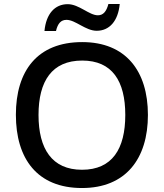

<svg xmlns="http://www.w3.org/2000/svg" viewBox="-20 -1003 825 967"><path d="M204 -847H262C271 -885 287 -903 315 -903C360 -903 411 -848 467 -848C531 -848 575 -897 583 -983H526C516 -945 500 -926 473 -926C429 -926 378 -982 321 -982C256 -982 212 -933 204 -847ZM725 -424C725 -646 613 -791 394 -791C167 -791 60 -645 60 -425C60 -204 167 -56 393 -56C613 -56 725 -203 725 -424ZM174 -424C174 -595 242 -698 394 -698C545 -698 611 -595 611 -424C611 -253 545 -148 393 -148C242 -148 174 -253 174 -424Z"/></svg>

Font: Noto Sans Malayalam UI Medium
Style: Regular
Weight: 500
Designer: Jelle Bosma - Monotype Design Team
Foundry: Monotype Imaging Inc.
Version: Version 2.104